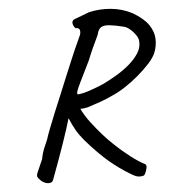

<svg xmlns="http://www.w3.org/2000/svg" viewBox="-53 -715 754 840"><g transform="rotate(-5 324.0 -295.5)"><path d="M147 60Q143 70 128 70.5Q113 71 96 58Q84 46 80.5 39.5Q77 33 84 17.5Q91 2 108 -37Q112 -61 122 -85.5Q132 -110 137 -120Q141 -134 153.5 -166.5Q166 -199 182.5 -239Q199 -279 214 -314.5Q229 -350 236 -368Q253 -408 271 -452Q289 -496 320 -563Q324 -573 322 -584Q320 -595 303 -595Q293 -606 292 -617.5Q291 -629 302 -634L368 -659Q415 -670 464.5 -665.5Q514 -661 558 -638Q606 -610 626.5 -579.5Q647 -549 648 -518Q649 -487 638 -459Q630 -438 607.5 -413Q585 -388 555.5 -363Q526 -338 494.5 -317.5Q463 -297 436 -286Q411 -274 383 -264Q355 -254 326 -245Q310 -241 288 -241Q266 -241 255 -245L238 -203Q228 -167 203.5 -96Q179 -25 147 60ZM544 74Q536 77 522.5 76Q509 75 486 60Q442 34 398 -3Q354 -40 299 -103Q278 -128 265 -150.5Q252 -173 236 -211L222 -265L253 -283L291 -247Q307 -212 331.5 -180Q356 -148 378 -123Q396 -102 427 -72.5Q458 -43 493 -16Q528 11 556 25Q562 30 559.5 41.5Q557 53 552.5 63Q548 73 544 74ZM288 -305Q311 -307 340.5 -317Q370 -327 401 -340Q430 -354 461.5 -372.5Q493 -391 519.5 -413.5Q546 -436 562 -461Q578 -486 576 -512Q576 -525 566.5 -539.5Q557 -554 543.5 -566Q530 -578 517 -582Q477 -592 453 -594.5Q429 -597 416.5 -590Q404 -583 399 -563Q399 -560 391 -543.5Q383 -527 371.5 -502Q360 -477 349 -449Q320 -390 305.5 -360.5Q291 -331 287.5 -320Q284 -309 288 -305Z"/></g></svg>

Font: Caveat Medium
Style: Regular
Weight: 500
Designer: Pablo Impallari
Foundry: Pablo Impallari
Version: Version 2.000